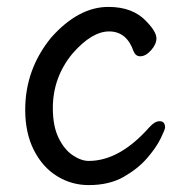

<svg xmlns="http://www.w3.org/2000/svg" viewBox="-20 -512 540 556"><path d="M237 24Q187 24 145 -2Q103 -28 78 -77.5Q53 -127 53 -194Q53 -311 128 -403Q207 -492 294 -492Q365 -492 404 -450Q433 -420 433 -401Q433 -384 417.5 -366.5Q402 -349 386 -349Q373 -349 367 -363Q347 -421 296 -421Q246 -421 190 -357Q133 -288 133 -199Q133 -147 149.5 -113Q166 -79 190.5 -62.5Q215 -46 237 -46Q326 -46 412 -143Q428 -161 442 -161Q458 -161 458 -143Q458 -137 445 -110.5Q432 -84 405.5 -53.5Q379 -23 337.5 0.5Q296 24 237 24Z"/></svg>

Font: \eiw{I[½ {O¿rH
Style: Bold
Weight: 700
Designer: LXGW / Fontworks Inc.
Foundry: LXGW / Fontworks Inc.
Version: Version 1.320;February 9, 2024